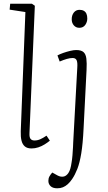

<svg xmlns="http://www.w3.org/2000/svg" viewBox="-20 -787 581 1036"><path d="M117 -722 32 -735 35 -767H152L168 -756L139 -68Q138 -46 145 -37.5Q152 -29 166 -29Q182 -29 197 -35.5Q212 -42 231 -55L249 -28Q237 -18 221 -8Q205 2 187 8Q169 14 150 14Q127 14 114 3Q101 -8 96 -28.5Q91 -49 92 -79ZM431 -94Q427 -11 418.5 40.5Q410 92 397.5 124Q385 156 370 178Q358 196 345.5 207Q333 218 319.5 223.5Q306 229 289 229Q265 229 253 217.5Q241 206 241 189Q241 175 247 164.5Q253 154 262 144L291 160Q306 168 321.5 166Q337 164 349 146.5Q361 129 366 91Q369 75 371 51Q373 27 374 6Q375 -15 375 -18L397 -422Q399 -450 393.5 -462Q388 -474 372 -474Q358 -474 340.5 -469Q323 -464 302 -455L290 -488Q303 -495 321.5 -501.5Q340 -508 359 -512.5Q378 -517 391 -517Q418 -517 430.5 -506Q443 -495 446 -471Q449 -447 447 -409ZM367 -683Q367 -705 378.5 -719.5Q390 -734 409 -734Q423 -734 432.5 -728.5Q442 -723 446.5 -712.5Q451 -702 451 -687Q451 -668 440 -652.5Q429 -637 408 -637Q390 -637 378.5 -650Q367 -663 367 -683Z"/></svg>

Font: Literata ExtraLight
Style: Italic
Weight: 250
Italic angle: -2°
Designer: Latin by Veronika Burian and Jose Scaglione. Greek by Irene Vlachou. Cyrillic by Vera Evstafieva
Foundry: TypeTogether
Version: Version 3.002